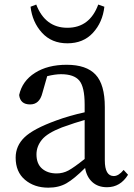

<svg xmlns="http://www.w3.org/2000/svg" viewBox="-20 -823 598 856"><path d="M418 -802.7 445.3 -793Q437.5 -723.6 394.5 -676.8Q351.6 -629.9 280.3 -629.9Q210 -629.9 167 -677.2Q124 -724.6 116.2 -793L141.6 -802.7Q181.6 -699.2 280.3 -699.2Q379.9 -699.2 418 -802.7ZM357.4 -114.3V-288.1Q318.4 -277.3 255.9 -254.9Q190.4 -229.5 166.5 -199.7Q142.6 -169.9 142.6 -134.8Q142.6 -92.8 167.5 -71.3Q192.4 -49.8 232.4 -49.8Q260.7 -49.8 285.2 -63Q309.6 -76.2 357.4 -114.3ZM531.2 -65.4 550.8 -43.9Q516.6 11.7 457 11.7Q417 11.7 391.6 -11.2Q366.2 -34.2 359.4 -74.2Q310.5 -25.4 276.4 -5.9Q242.2 13.7 195.3 13.7Q132.8 13.7 91.3 -21.5Q49.8 -56.6 49.8 -120.1Q49.8 -172.9 89.4 -210.9Q128.9 -249 231.4 -286.1Q290 -307.6 357.4 -322.3V-356.4Q357.4 -435.5 333.5 -463.9Q309.6 -492.2 252 -492.2Q225.6 -492.2 190.4 -483.4L168.9 -408.2Q156.2 -357.4 114.3 -357.4Q70.3 -357.4 65.4 -399.4Q79.1 -461.9 135.7 -498Q192.4 -534.2 277.3 -534.2Q365.2 -534.2 406.2 -490.2Q447.3 -446.3 447.3 -345.7V-108.4Q447.3 -38.1 487.3 -38.1Q508.8 -38.1 531.2 -65.4Z"/></svg>

Font: GenYoMin TW TTF Medium
Style: Regular
Weight: 500
Version: Version 1.300